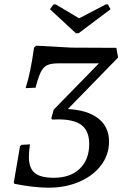

<svg xmlns="http://www.w3.org/2000/svg" viewBox="-20 -859 574 891"><path d="M486 -202Q486 -141 449.5 -92.5Q413 -44 349 -16Q285 12 206 12Q139 12 47 -6L44 -12L73 -181L81 -187L119 -189Q114 -152 114 -132Q114 -79 141 -56.5Q168 -34 230 -34Q306 -34 350 -76Q394 -118 394 -191Q394 -250 359.5 -277.5Q325 -305 249 -305L223 -304L218 -309L229 -350L439 -565H250Q217 -565 199 -556.5Q181 -548 169.5 -525Q158 -502 145 -452L99 -450Q122 -522 138 -638L148 -647L311 -638L520 -637L528 -592L295 -353Q387 -348 436.5 -309Q486 -270 486 -202ZM345 -705H332L212 -816L228 -838L238 -839L347 -774L472 -839L481 -838L493 -816Z"/></svg>

Font: Alegreya SC
Style: Italic
Weight: 400
Italic angle: -7°
Designer: Juan Pablo del Peral
Foundry: Huerta Tipografica
Version: Version 2.007; ttfautohint (v1.6)